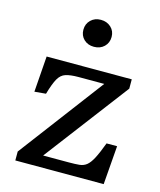

<svg xmlns="http://www.w3.org/2000/svg" viewBox="-113 -834 763 915"><g transform="rotate(15 268.5 -376.5)"><path d="M50 0V-44L365 -462H239Q198 -462 175 -454.5Q152 -447 138 -422Q124 -397 109 -345L53 -340L66 -517H486V-471L172 -57H298Q330 -57 350.5 -59Q371 -61 386 -73Q401 -85 415.5 -112.5Q430 -140 449 -191H501L486 0ZM271 -620Q241 -620 221.5 -638.5Q202 -657 202 -686Q202 -715 221.5 -734Q241 -753 271 -753Q301 -753 321 -734.5Q341 -716 341 -687Q341 -658 321.5 -639Q302 -620 271 -620Z"/></g></svg>

Font: Literata 7pt
Style: Regular
Weight: 400
Designer: Latin by Veronika Burian and Jose Scaglione. Greek by Irene Vlachou. Cyrillic by Vera Evstafieva.
Foundry: TypeTogether
Version: Version 3.002